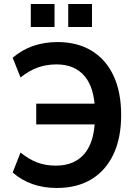

<svg xmlns="http://www.w3.org/2000/svg" viewBox="-20 -924 679 954"><path d="M262 10Q196 10 141 -9.5Q86 -29 43 -67L82 -166Q124 -132 165.5 -116.5Q207 -101 257 -101Q350 -101 400 -160.5Q450 -220 452 -338L482 -306H160V-409H482L452 -370Q450 -487 400.5 -545.5Q351 -604 261 -604Q211 -604 167.5 -588.5Q124 -573 82 -539L43 -637Q88 -676 144 -695.5Q200 -715 266 -715Q364 -715 435 -672Q506 -629 544 -548Q582 -467 582 -352Q582 -238 543.5 -157Q505 -76 434 -33Q363 10 262 10ZM319 -790V-904H437V-790ZM133 -790V-904H251V-790Z"/></svg>

Font: Nunito Sans 10pt SemiCondensed
Style: Bold
Weight: 700
Width: 4
Designer: Vernon Adams
Foundry: Vernon Adams
Version: Version 3.101;gftools[0.9.27]